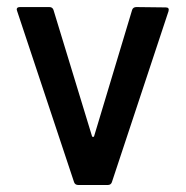

<svg xmlns="http://www.w3.org/2000/svg" viewBox="-20 -529 531 549"><path d="M288.1 0H204.1Q194.8 0 191.9 -7.8L28.8 -498L27.8 -502Q27.8 -508.8 37.1 -508.8H121.1Q129.9 -508.8 132.8 -501L243.2 -139.2Q245.1 -137.2 246.1 -137.2Q247.1 -137.2 249 -139.2L357.9 -501Q360.8 -508.8 370.1 -508.8L454.1 -507.8Q464.8 -507.8 461.9 -497.1L299.8 -7.8Q296.9 0 288.1 0Z"/></svg>

Font: Gruenseis Font Medium
Style: Regular
Weight: 500
Designer: Jeremy Tribby
Foundry: Tribby Type
Version: Version 1.408;Glyphs 3.1.2 (3151)